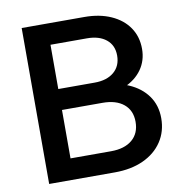

<svg xmlns="http://www.w3.org/2000/svg" viewBox="-80 -791 832 867"><g transform="rotate(-10 336.0 -357.5)"><path d="M76 0V-715H363Q433 -715 485.5 -691.5Q538 -668 566.5 -626Q595 -584 595 -528Q595 -475 566.5 -434.5Q538 -394 485.5 -371.5Q433 -349 363 -349H201V-399H377Q452 -399 508 -375Q564 -351 595 -307.5Q626 -264 626 -205Q626 -144 595 -97.5Q564 -51 508 -25.5Q452 0 377 0ZM191 -97H377Q439 -97 474 -126.5Q509 -156 509 -209Q509 -261 474 -290Q439 -319 377 -319H181V-415H358Q414 -415 446.5 -442.5Q479 -470 479 -518Q479 -565 446.5 -591.5Q414 -618 358 -618H191Z"/></g></svg>

Font: Wix Madefor Display SemiBold
Style: Regular
Weight: 600
Designer: Dalton Maag Ltd
Foundry: Dalton Maag Ltd
Version: Version 3.100